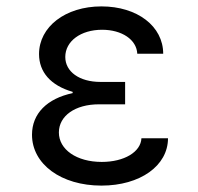

<svg xmlns="http://www.w3.org/2000/svg" viewBox="-20 -570 620 600"><path d="M409 -402H490C490 -488 409 -550 297 -550C184 -550 102 -486 102 -401C102 -345 138 -303 207 -283V-279C127 -262 80 -215 80 -149C80 -57 171 10 297 10C418 10 505 -52 505 -138H422C420 -95 368 -64 298 -64C219 -64 164 -103 164 -156C164 -208 215 -244 289 -244H371V-314H294C228 -314 184 -346 184 -392C184 -441 232 -477 299 -477C361 -477 407 -446 409 -402Z"/></svg>

Font: CommitMono-dimboump
Style: Regular
Weight: 400
Monospace: yes
Designer: Eigil Nikolajsen
Foundry: Eigil Nikolajsen
Version: Version 1.143